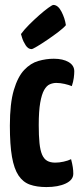

<svg xmlns="http://www.w3.org/2000/svg" viewBox="-20 -748 331 778"><path d="M168 10Q129 10 101 0Q73 -10 55 -37Q37 -64 28.5 -112.5Q20 -161 20 -239Q20 -329 36 -383Q52 -437 78 -464.5Q104 -492 135.5 -501Q167 -510 198 -510Q235 -510 258 -496.5Q281 -483 281 -459Q281 -448 279 -432.5Q277 -417 271 -399Q259 -404 241.5 -408Q224 -412 208 -412Q195 -412 182 -406.5Q169 -401 159 -383.5Q149 -366 143 -332Q137 -298 137 -241Q137 -198 140 -168.5Q143 -139 150.5 -121.5Q158 -104 171 -96.5Q184 -89 204 -89Q220 -89 238 -93Q256 -97 268 -103Q273 -84 275 -70.5Q277 -57 277 -44Q277 -19 246.5 -4.5Q216 10 168 10ZM108 -549Q94 -549 84 -564.5Q74 -580 69.5 -595Q65 -610 65 -610Q78 -628 98 -648Q118 -668 139 -686.5Q160 -705 176 -716.5Q192 -728 196 -728Q215 -728 229 -701Q243 -674 247 -646Q238 -635 217 -619Q196 -603 172.5 -587Q149 -571 130.5 -560Q112 -549 108 -549Z"/></svg>

Font: Yanone Kaffeesatz ExtraLight
Style: Bold
Weight: 700
Version: Version 2.003